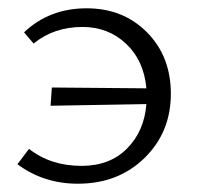

<svg xmlns="http://www.w3.org/2000/svg" viewBox="-20 -438 475 463"><path d="M189 -418Q277 -418 334.5 -360Q392 -302 392 -212Q392 -119 328.5 -57Q265 5 168 5Q85 5 22 -42L50 -79Q102 -38 177 -38Q245 -38 286.5 -80Q328 -122 333 -187L102 -183L105 -227L333 -225Q327 -292 284 -332.5Q241 -373 179 -373Q110 -373 61 -333L38 -360Q99 -418 189 -418Z"/></svg>

Font: EauTestInfant Semilight
Style: Italic
Weight: 300
Italic angle: -12°
Designer: Christian Thalmann (Catharsis Fonts)
Version: Version 0.001;PS 000.001;hotconv 1.0.88;makeotf.lib2.5.64775